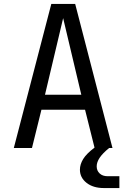

<svg xmlns="http://www.w3.org/2000/svg" viewBox="-20 -750 640 973"><path d="M50 0 240 -730H361L550 0H533Q500 27 485 49.5Q470 72 470 93Q470 115 485 129Q500 143 525 143H585V203H507Q452 203 418.5 176.5Q385 150 385 110Q385 83 401.5 56Q418 29 459 -2L411 -194H190L142 0ZM208 -270H392L300 -658Z"/></svg>

Font: Tiny
Style: Regular
Weight: 400
Designer: Philipp Nurullin, Konstantin Bulenkov
Foundry: JetBrains
Version: Version 2.251; ttfautohint (v1.8.4.7-5d5b)